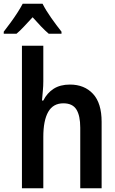

<svg xmlns="http://www.w3.org/2000/svg" viewBox="-62 -1004 612 1024"><path d="M55 0V-760H169V-571Q169 -546 166.5 -519.5Q164 -493 162 -468H169Q189 -508 224 -530.5Q259 -553 311 -553Q388 -553 434 -503.5Q480 -454 480 -354V0H366V-323Q366 -387 345.5 -420Q325 -453 276 -453Q221 -453 195 -407Q169 -361 169 -274V0ZM-42 -835Q-25 -857 -5.5 -883.5Q14 -910 31 -936.5Q48 -963 59 -984H165Q182 -950 210.5 -909.5Q239 -869 266 -835V-824H198Q178 -841 156.5 -863.5Q135 -886 112 -912Q88 -886 66 -862.5Q44 -839 26 -824H-42Z"/></svg>

Font: Noto Sans Mono Condensed SemiBold
Style: Regular
Weight: 600
Width: 3
Designer: Monotype Design Team
Foundry: Monotype Imaging Inc.
Version: Version 2.014